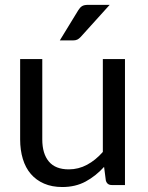

<svg xmlns="http://www.w3.org/2000/svg" viewBox="-20 -744 596 772"><path d="M150 -506.5V-183.5Q150 -126 176.5 -94.5Q203 -63 256.5 -63Q295.5 -63 330 -81.5Q364.5 -100 393.5 -133V-506.5H482.5V0H429.5Q410.5 0 405.5 -18.5L398.5 -73Q365.5 -36.5 324.5 -14.2Q283.5 8 230.5 8Q189 8 157.2 -5.8Q125.5 -19.5 104 -44.5Q82.5 -69.5 71.8 -105Q61 -140.5 61 -183.5V-506.5ZM421 -724.5 304.5 -595.5Q297.5 -588 290.8 -584.8Q284 -581.5 273.5 -581.5H220.5L294.5 -702.5Q301.5 -714 309.8 -719.2Q318 -724.5 334 -724.5Z"/></svg>

Font: LatoCHI
Style: Regular
Weight: 400
Designer: Lukasz Dziedzic
Foundry: tyPoland Lukasz Dziedzic
Version: Version 1.104